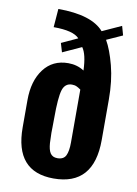

<svg xmlns="http://www.w3.org/2000/svg" viewBox="-93 -897 695 971"><g transform="rotate(10 254.5 -411.5)"><path d="M201.7 -289.6Q201.7 -272.9 201.2 -242.7Q200.7 -226.6 200.7 -212.4Q201.2 -205.1 201.2 -198.2Q201.2 -177.7 202.4 -160.9Q203.6 -144 206.8 -131.1Q210 -118.2 215.6 -109.6Q221.2 -101.1 230.2 -96.4Q239.3 -91.8 252.4 -91.8Q284.2 -91.8 295.4 -114.5Q306.6 -137.2 306.6 -181.6V-453.6Q305.7 -454.1 301.5 -457Q297.4 -460 293.9 -461.9Q290.5 -463.9 285.4 -466.3Q280.3 -468.8 274.2 -470Q268.1 -471.2 261.2 -471.2Q225.1 -471.2 213.4 -432.9Q201.7 -394.5 201.7 -289.6ZM457.5 -221.2Q457.5 12.7 251 12.7Q52.7 12.7 52.7 -214.8V-355.5Q52.7 -453.6 98.4 -514.2Q144 -574.7 224.1 -574.7Q270 -574.7 305.7 -551.3Q302.7 -634.3 278.8 -667L182.6 -623L168.9 -668.9L251.5 -707Q221.2 -741.2 119.1 -741.2L126.5 -835.9Q298.3 -835.9 361.3 -763.2L459 -807.6L472.2 -760.7L391.1 -724.1Q417 -679.7 437.3 -602.3Q457.5 -524.9 457.5 -428.7Z"/></g></svg>

Font: Oswald
Style: DemiBold
Weight: 600
Designer: Vernon Adams
Foundry: Vernon Adams
Version: 3.0; ttfautohint (v0.95) -l 8 -r 50 -G 200 -x 0 -w "G" -W -c